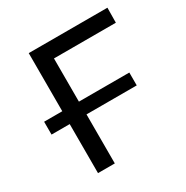

<svg xmlns="http://www.w3.org/2000/svg" viewBox="-161 -835 940 970"><g transform="rotate(-30 309.0 -350.0)"><path d="M595 -700 594 -613H233V-361H527V-286H234V0H136V-286H30V-361H136V-700Z"/></g></svg>

Font: false
Style: Regular
Weight: 500
Designer: Julieta Ulanovsky
Foundry: Julieta Ulanovsky
Version: Version 7.222;hotconv 1.0.109;makeotfexe 2.5.65596